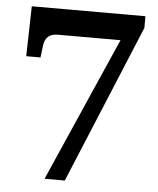

<svg xmlns="http://www.w3.org/2000/svg" viewBox="-52 -759 662 803"><g transform="rotate(5 279.5 -357.0)"><path d="M165 0 431 -605H168Q141 -605 127 -592Q113 -579 110 -554L104 -504H44L49 -714H526V-665L250 0Z"/></g></svg>

Font: Noto Serif Tamil
Style: Bold
Weight: 700
Designer: Indian Type Foundry, Tom Grace, and the Monotype Design Team
Foundry: Monotype Imaging Inc.
Version: Version 2.003